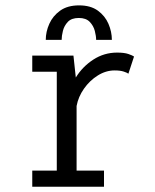

<svg xmlns="http://www.w3.org/2000/svg" viewBox="-20 -712 590 732"><path d="M103 0V-61.5H196.5V-438.5H103V-500H260L269 -416.5Q294.5 -458 335.8 -484.8Q377 -511.5 426.5 -511.5Q454 -511.5 469.8 -506Q485.5 -500.5 491 -496.5L469.5 -431Q465.5 -434.5 452 -439Q438.5 -443.5 417 -443.5Q383.5 -443.5 352.8 -424.2Q322 -405 300.2 -374Q278.5 -343 272 -308V-61.5H376.5V0ZM281.5 -691.5Q325.5 -691.5 353 -671.5Q380.5 -651.5 393.5 -621.2Q406.5 -591 406.5 -560H346.5Q346.5 -574.5 341.5 -594Q336.5 -613.5 322.2 -628.5Q308 -643.5 280.5 -643.5Q252.5 -643.5 238.5 -628.5Q224.5 -613.5 219.8 -594Q215 -574.5 215 -560H154.5Q154.5 -591 168 -621.2Q181.5 -651.5 209.5 -671.5Q237.5 -691.5 281.5 -691.5Z"/></svg>

Font: Trispace SemiCondensed Light
Style: Regular
Weight: 300
Width: 4
Designer: Tyler Finck
Foundry: Etcetera Type Company
Version: Version 1.210; ttfautohint (v1.8.3)